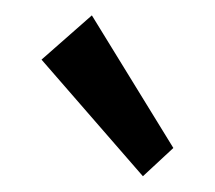

<svg xmlns="http://www.w3.org/2000/svg" viewBox="-20 -800 276 246"><path d="M163.1 -574.2 33.2 -723.6 97.7 -780.3 202.1 -610.4Z"/></svg>

Font: Reddit Sans Condensed
Style: Regular
Weight: 400
Designer: Stephen Hutchings
Foundry: Reddit
Version: Version 1.014